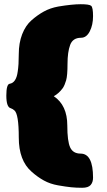

<svg xmlns="http://www.w3.org/2000/svg" viewBox="-20 -739 506 910"><path d="M364 -560Q325 -560 312.5 -526Q300 -492 300 -436.5Q300 -381 293.5 -358.5Q287 -336 278 -322Q259 -296 235 -283Q299 -240 299 -144Q299 -70 312.5 -40.5Q326 -11 362 -11Q421 -11 421 103Q421 125 409.5 138Q398 151 369.5 151Q341 151 317 148.5Q293 146 255.5 139.5Q218 133 188 116.5Q158 100 130 75Q69 22 69 -87Q69 -199 48 -216Q40 -223 31 -226Q10 -231 10 -286Q10 -340 26 -342Q57 -347 64 -400Q69 -431 69 -483Q69 -535 85 -576.5Q101 -618 129.5 -643Q158 -668 188 -684.5Q218 -701 256 -708Q322 -719 362.5 -719Q403 -719 412 -711.5Q421 -704 421 -662.5Q421 -621 405.5 -590.5Q390 -560 364 -560Z"/></svg>

Font: Titan One
Style: Regular
Weight: 400
Designer: Rodrigo Fuenzalida
Foundry: Rodrigo Fuenzalida
Version: Version 1.001